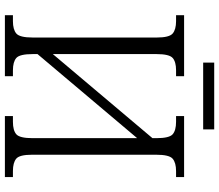

<svg xmlns="http://www.w3.org/2000/svg" viewBox="-74 -800 874 765"><g transform="rotate(90 362.5 -417.0)"><path d="M40 0V-32H64Q97 -32 113 -45.5Q129 -59 129 -111V-605Q129 -655 113 -668.5Q97 -682 64 -682H40V-714H283V-682H259Q226 -682 210.5 -668.5Q195 -655 195 -604V-191L530 -588V-603Q530 -655 514.5 -668.5Q499 -682 465 -682H442V-714H685V-682H661Q628 -682 612 -668.5Q596 -655 596 -603V-108Q596 -58 612 -45Q628 -32 661 -32H685V0H442V-32H465Q499 -32 514.5 -45.5Q530 -59 530 -111V-527L195 -130V-111Q195 -59 210.5 -45.5Q226 -32 260 -32H283V0ZM229 -790V-834H495V-790Z"/></g></svg>

Font: Noto Serif SemiCondensed Light
Style: Regular
Weight: 300
Width: 4
Designer: Monotype Design Team
Foundry: Monotype Imaging Inc.
Version: Version 2.013